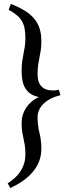

<svg xmlns="http://www.w3.org/2000/svg" viewBox="-20 -801 376 975"><path d="M287.1 -317.9Q229 -302.7 200 -273.2Q170.9 -243.7 170.9 -206.1Q170.9 -186 172.4 -172.1Q173.8 -158.2 175.8 -147Q177.7 -135.7 180.4 -126Q183.1 -116.2 185.1 -104.7Q187 -93.3 188.5 -79.1Q189.9 -64.9 189.9 -44.9Q189.9 -11.7 179 17.1Q168 45.9 147.5 70.8Q127 95.7 97.7 116.5Q68.4 137.2 32.2 153.8L19 129.9Q38.1 118.2 54.4 103.3Q70.8 88.4 83 70.1Q95.2 51.8 102.1 30Q108.9 8.3 108.9 -17.1Q108.9 -45.4 106 -63.2Q103 -81.1 99.4 -96.9Q95.7 -112.8 92.8 -131.1Q89.8 -149.4 89.8 -178.2Q89.8 -198.2 95.7 -217.8Q101.6 -237.3 113 -254.4Q124.5 -271.5 140.9 -285.4Q157.2 -299.3 178.2 -308.1Q153.3 -313 136.5 -324Q119.6 -335 109.1 -351.8Q98.6 -368.7 94.2 -390.9Q89.8 -413.1 89.8 -440.4Q89.8 -469.2 92.8 -489.7Q95.7 -510.3 99.4 -528.3Q103 -546.4 106 -564.5Q108.9 -582.5 108.9 -606.4Q108.9 -633.8 105.2 -654.8Q101.6 -675.8 92 -692.6Q82.5 -709.5 65.9 -723.4Q49.3 -737.3 23.9 -751.5L35.2 -781.2Q76.2 -765.1 105.7 -746.8Q135.3 -728.5 153.8 -706.1Q172.4 -683.6 181.2 -656Q189.9 -628.4 189.9 -593.3Q189.9 -564.5 187 -545.4Q184.1 -526.4 180.4 -509Q176.8 -491.7 173.8 -471.9Q170.9 -452.1 170.9 -422.4Q170.9 -382.8 190.7 -362.3Q210.4 -341.8 247.1 -341.8H256.3Q259.3 -341.8 261.7 -342Q264.2 -342.3 267.6 -342.8L278.8 -345.2Z"/></svg>

Font: Gentium Plus Viet
Style: Regular
Weight: 400
Designer: J. Victor Gaultney, Annie Olsen, Iska Routamaa, Becca Hirsbrunner
Foundry: SIL International
Version: Version 5.000